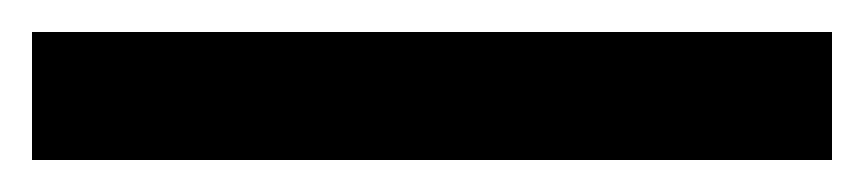

<svg xmlns="http://www.w3.org/2000/svg" viewBox="-20 -10 540 120"><path d="M0 10H500V90H0Z"/></svg>

Font: Adderley Bold
Style: Regular
Weight: 700
Designer: gorohovskiy
Version: Version 1.003 November 13, 2017